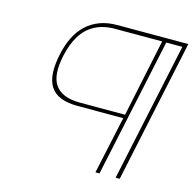

<svg xmlns="http://www.w3.org/2000/svg" viewBox="-103 -807 917 910"><g transform="rotate(15 355.5 -351.5)"><path d="M280 -283H504L443 -1H463L608 -682H687L542 -1H562L711 -702H362Q315 -702 277.5 -688Q240 -674 211.5 -647.5Q183 -621 164 -582.5Q145 -544 135 -495Q124 -443 126.5 -403.5Q129 -364 146 -337Q163 -310 196.5 -296.5Q230 -283 280 -283ZM357 -682H588L508 -301H286Q240 -301 209.5 -314Q179 -327 163 -351.5Q147 -376 145 -412.5Q143 -449 153 -495Q166 -555 191.5 -596.5Q217 -638 258.5 -660Q300 -682 357 -682Z"/></g></svg>

Font: Advent Pro Thin
Style: Italic
Weight: 250
Italic angle: -12°
Version: Version 3.000